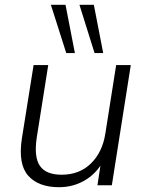

<svg xmlns="http://www.w3.org/2000/svg" viewBox="-20 -772 609 800"><path d="M226 8Q140 8 97.5 -40Q55 -88 71 -194L120 -501H181L133 -198Q121 -117 146.5 -80.5Q172 -44 237 -44Q311 -44 359 -91Q407 -138 419 -216L464 -501H525L446 0H386L404 -118H419Q391 -57 340 -24.5Q289 8 226 8ZM374 -551 311 -752H371L410 -551ZM256 -551 192 -752H253L292 -551Z"/></svg>

Font: Mulish ExtraLight Light
Style: Italic
Weight: 300
Italic angle: -9°
Version: Version 3.603